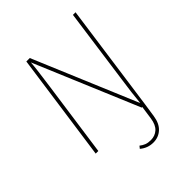

<svg xmlns="http://www.w3.org/2000/svg" viewBox="-242 -814 1145 1145"><g transform="rotate(-45 330.5 -242.0)"><path d="M597 -681 502 0 489 87Q481 141 450.5 169Q420 197 376 197Q329 197 292 166L304 151Q319 163 335.5 169.5Q352 176 376 176Q411 176 435.5 154Q460 132 467 84L479 0H474L197 -658Q195 -617 175 -476L108 0H86L182 -681H211L487 -25Q494 -103 509 -205L575 -681Z"/></g></svg>

Font: FiraGO Thin
Style: Italic
Weight: 100
Italic angle: -8°
Designer: bBox Type GmbH
Foundry: bBox Type GmbH
Version: Version 1.001